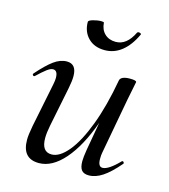

<svg xmlns="http://www.w3.org/2000/svg" viewBox="-93 -655 655 743"><g transform="rotate(15 234.0 -283.5)"><path d="M130 13Q63 13 63 -63Q63 -82 70 -119L106 -297Q109 -312 109 -322Q109 -352 90 -352Q80 -352 65.5 -341Q51 -330 29 -309Q27 -307 25 -307Q22 -307 20 -310.5Q18 -314 21 -317Q56 -357 82 -376Q108 -395 134 -395Q173 -395 173 -346Q173 -327 167 -297L135 -138Q129 -108 129 -87Q129 -32 169 -32Q201 -32 235 -73Q269 -114 298.5 -192Q328 -270 347 -377Q349 -385 359 -389.5Q369 -394 387 -394Q413 -394 413 -387L409 -367Q400 -324 398 -312L357 -89Q355 -80 355 -64Q355 -33 373 -33Q385 -33 402 -44.5Q419 -56 439 -77Q440 -78 442 -78Q445 -78 447 -74.5Q449 -71 447 -69Q412 -28 384 -9.5Q356 9 329 9Q309 9 300 -2Q291 -13 291 -38Q291 -54 296 -84L316 -198Q280 -98 231.5 -42.5Q183 13 130 13ZM172 -564Q172 -570 189.5 -575Q207 -580 222 -580Q233 -580 233 -577Q235 -549 252 -533Q269 -517 296 -517Q340 -517 367 -573Q369 -576 373 -576Q377 -576 380.5 -574Q384 -572 383 -570Q362 -524 331.5 -499.5Q301 -475 263 -475Q221 -475 196.5 -500Q172 -525 172 -564Z"/></g></svg>

Font: CormorantInfant-MediumItalic
Style: Italic
Weight: 500
Italic angle: -10°
Designer: Christian Thalmann (Catharsis Fonts)
Foundry: Catharsis Fonts
Version: Version 3.303